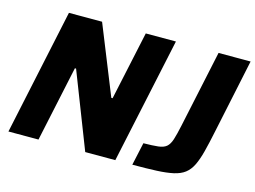

<svg xmlns="http://www.w3.org/2000/svg" viewBox="-94 -851 1348 1014"><g transform="rotate(15 580.0 -344.0)"><path d="M20.5 0 167 -688H348.2L499.4 -312.2H506.4L587.1 -688H751.9L604.9 0H440.4L279.6 -413.3H273.1L184.8 0ZM697.8 0 725 -124.6Q775.8 -125.2 805.2 -128.5Q834.7 -131.9 850.3 -145.1Q865.9 -158.4 875.1 -186.8Q884.2 -215.2 894.9 -265.3L985 -688H1160.2L1075 -284Q1061 -216.2 1048.6 -168.2Q1036.2 -120.3 1020.8 -88.9Q1005.4 -57.4 981.8 -39.4Q958.2 -21.4 921.4 -13.2Q884.5 -5 830.4 -2.5Q776.2 0 697.8 0Z"/></g></svg>

Font: Saira Thin
Style: Italic
Weight: 100
Italic angle: -12°
Designer: Hector Gatti with collaboration of the Omnibus-Type team
Foundry: Omnibus-Type
Version: Version 1.101